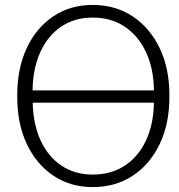

<svg xmlns="http://www.w3.org/2000/svg" viewBox="-20 -741 717 771"><path d="M352.5 10.3Q262.7 10.3 194.3 -35.6Q126 -81.5 87.6 -162.8Q49.3 -244.1 49.3 -350.6V-359.9Q49.3 -466.3 87.4 -547.9Q125.5 -629.4 193.8 -675.3Q262.2 -721.2 352.1 -721.2Q443.4 -721.2 512.7 -675.3Q582 -629.4 621.1 -547.9Q660.2 -466.3 660.2 -359.9V-350.6Q660.2 -244.1 621.3 -162.6Q582.5 -81.1 513.2 -35.4Q443.8 10.3 352.5 10.3ZM352.5 -40Q426.3 -40 480.7 -75.7Q535.2 -111.3 565.7 -175.8Q596.2 -240.2 598.1 -326.2L597.2 -328.6H112.3L111.3 -326.2Q113.8 -240.2 143.6 -176Q173.3 -111.8 226.8 -75.9Q280.3 -40 352.5 -40ZM111.8 -377.9H597.2L598.1 -380.4Q596.7 -466.8 566.2 -532Q535.6 -597.2 481 -633.8Q426.3 -670.4 352.1 -670.4Q279.3 -670.4 225.6 -634Q171.9 -597.7 142.1 -532.2Q112.3 -466.8 110.8 -380.4Z"/></svg>

Font: Roboto Slab LO Light
Style: Regular
Weight: 300
Designer: Google
Version: Version 2.000